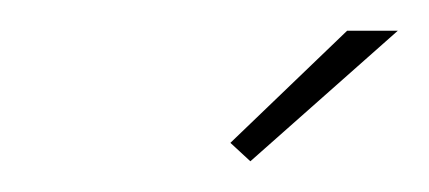

<svg xmlns="http://www.w3.org/2000/svg" viewBox="-20 -750 279 125"><path d="M143 -645 130 -657 206 -730H239Z"/></svg>

Font: Raleway Thin Thin
Style: Italic
Weight: 250
Italic angle: -12°
Version: Version 4.026